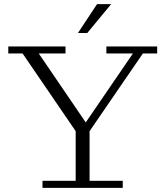

<svg xmlns="http://www.w3.org/2000/svg" viewBox="-20 -906 797 926"><path d="M348 -269 89 -648H20V-682H296V-648H167L400 -306H387L621 -648H493V-682H738V-648H669L409 -269ZM185 0V-34H345V-309H412V-34H572V0ZM356 -747 448 -886H516L401 -747Z"/></svg>

Font: Montagu Slab 144pt Light
Style: Regular
Weight: 300
Designer: Florian Karsten
Foundry: Florian Karsten
Version: Version 1.000